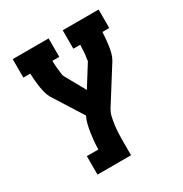

<svg xmlns="http://www.w3.org/2000/svg" viewBox="-171 -658 942 991"><g transform="rotate(-30 300.0 -162.5)"><path d="M125 205V95H194Q194 71 196 48Q198 25 201.5 1.5Q205 -22 210.5 -45Q216 -68 226 -89L115 -265Q105 -282 100 -301.5Q95 -321 92 -340.5Q89 -360 87.5 -380Q86 -400 85 -420H44V-530H258V-420H217Q217 -411 217.5 -403Q218 -395 218.5 -386.5Q219 -378 220 -370Q221 -362 222 -353.5Q223 -345 224 -337Q225 -329 229 -321L296 -201L373 -324Q375 -327 375.5 -330.5Q376 -334 376 -338Q376 -338 376 -338.5Q376 -339 376 -339Q380 -359 381 -379.5Q382 -400 383 -420H342V-530H556V-420H515Q514 -400 512.5 -380Q511 -360 508 -340.5Q505 -321 500 -301.5Q495 -282 485 -265L356 -60Q343 -40 338 -17Q333 6 330 29Q327 52 326 75Q325 98 325 121V205Z"/></g></svg>

Font: Iosevka Curly Slab XBdEx
Style: Regular
Weight: 800
Width: 7
Monospace: yes
Designer: Belleve Invis
Foundry: Belleve Invis
Version: Version 11.0.0; ttfautohint (v1.8.3)